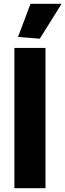

<svg xmlns="http://www.w3.org/2000/svg" viewBox="-20 -993 345 1013"><path d="M56 -740H220V0H56ZM75 -798 141 -973H305L190 -789Z"/></svg>

Font: Encode Sans Compressed
Style: ExtraBold
Weight: 800
Designer: Pablo Impallari, Andres Torresi
Foundry: Pablo Impallari, Andres Torresi
Version: Version 1.000; ttfautohint (v1.00) -l 8 -r 50 -G 200 -x 14 -